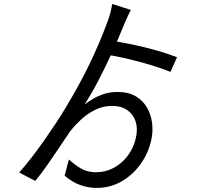

<svg xmlns="http://www.w3.org/2000/svg" viewBox="-20 -862 1040 954"><path d="M563.6 -405.1Q618.6 -405.1 655.2 -383.2Q691.8 -361.4 711.6 -325.4Q731.4 -289.5 736 -247Q740.6 -204.6 731 -163.4Q715.6 -97.4 676.3 -43.7Q636.9 9.9 581.3 40.8Q525.6 71.8 460.8 71.8Q417.8 71.8 377.8 57.1Q337.7 42.4 301.1 10.8L322.3 -69.7Q351.8 -42.3 383.3 -24.2Q414.9 -6.2 458 -6.2Q504.5 -6.2 545.3 -28.1Q586.1 -50.1 615.2 -88.8Q644.2 -127.5 655.4 -178Q665.4 -223.4 653.8 -258.8Q642.2 -294.2 612.3 -314.9Q582.4 -335.7 538.7 -335.7Q491.7 -335.7 452.7 -316.2Q413.6 -296.8 383 -268.3Q352.4 -239.8 329.8 -211.5Q308.2 -179.5 278.2 -134.5Q248.2 -89.6 216.2 -43.8Q184.2 2 155.2 37L75.3 -4.9Q103 -35.7 134.1 -75.6Q165.1 -115.5 196.1 -159.4Q227 -203.4 255.8 -246.9Q284.5 -290.3 306.5 -327.3Q342.5 -387.3 372 -441.3Q401.4 -495.3 426.1 -546.7Q450.9 -598.2 472.8 -650Q494.8 -701.8 515.5 -757.4Q523.1 -777.5 529.1 -801.1Q535.2 -824.7 537.2 -842.3L630.2 -812.7Q625 -802.8 618 -788.3Q611.1 -773.8 604.8 -759.3Q598.6 -744.8 593.6 -732.8Q567.6 -668.4 535.3 -597.8Q503 -527.3 468.6 -461.3Q434.2 -395.2 400 -343Q417 -355.7 441.4 -370.4Q465.8 -385.1 496.9 -395.1Q528.1 -405.1 563.6 -405.1ZM485.1 -593.5 510.5 -663.5Q583.5 -652.5 642.6 -639.8Q701.7 -627.1 754.6 -612.4Q807.5 -597.7 859.5 -577.7L827.1 -504.7Q778.1 -524.7 717.7 -542.4Q657.3 -560.1 596.7 -573.8Q536.1 -587.5 485.1 -593.5Z"/></svg>

Font: Noto Sans JP
Style: Regular
Weight: 100
Designer: Ryoko NISHIZUKA 西塚涼子 (kana, bopomofo & ideographs); Paul D. Hunt (Latin, Greek & Cyrillic); Sandoll Communications 산돌커뮤니
Foundry: Adobe
Version: Version 2.004;hotconv 1.0.118;makeotfexe 2.5.65603